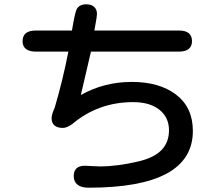

<svg xmlns="http://www.w3.org/2000/svg" viewBox="-20 -804 1040 893"><path d="M85 -612Q85 -662 146 -662H314V-658Q329 -749 337 -762Q350 -784 381 -784Q405 -784 418 -772Q431 -760 431 -739L429 -720L419 -662H813Q873 -662 873 -612Q873 -589 857.5 -576.5Q842 -564 813 -564H403L356 -362Q464 -423 593 -423Q722 -423 799.5 -363.5Q877 -304 877 -195Q877 69 392 69Q358 69 340.5 55Q323 41 323 15Q323 -35 379 -33L418 -31L445 -30Q525 -30 623 -53Q696 -70 731 -106Q766 -142 766 -198Q766 -258 721.5 -293.5Q677 -329 599 -329Q437 -329 316 -227Q290 -209 273 -209Q247 -209 233.5 -220.5Q220 -232 220 -254Q220 -271 235 -305Q273 -435 298 -564H146Q116 -564 100.5 -576.5Q85 -589 85 -612Z"/></svg>

Font: 寒蝉全圆体 Bold
Style: Regular
Weight: 700
Designer: Warren2060
      Designed by Motoya company      

      [Varela Round]
      Joe Prince(Latin component); Avraham Cornf
Foundry: ChillType
Version: Version 3.200